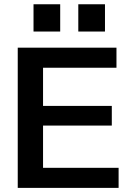

<svg xmlns="http://www.w3.org/2000/svg" viewBox="-20 -891 619 909"><path d="M265 -741.7V-870.8H138.7V-741.7ZM477 -741.7V-870.8H350.7V-741.7ZM183.8 -96.5V-296.5H509.3V-389.6H183.8V-570.3H531.4V-665.3H64V-1.5H541.5V-96.5Z"/></svg>

Font: Diatome Awesome Semibold
Style: Regular
Weight: 400
Designer: 15.100.17
Foundry: 15.100.17
Version: Version 1.005;Fontself Maker 3.5.8